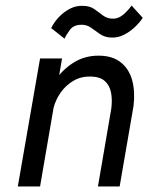

<svg xmlns="http://www.w3.org/2000/svg" viewBox="-20 -670 549 690"><path d="M124 0H44L124 -460H203ZM380 -280Q384 -312 379 -337.5Q374 -363 357 -378.5Q340 -394 307 -395Q272 -396 244.5 -380Q217 -364 198.5 -338Q180 -312 172 -281H136Q146 -331 173.5 -374Q201 -417 242 -443.5Q283 -470 334 -470Q384 -470 414 -446Q444 -422 455 -381.5Q466 -341 460 -290L410 0H332ZM164 -569Q174 -590 191.5 -608.5Q209 -627 231 -638.5Q253 -650 277 -649Q303 -649 319.5 -637Q336 -625 351.5 -613.5Q367 -602 390 -603Q407 -604 423 -617.5Q439 -631 453 -650L493 -606Q482 -589 464.5 -572.5Q447 -556 425.5 -545Q404 -534 379 -535Q356 -536 339.5 -547.5Q323 -559 307 -570.5Q291 -582 270 -581Q244 -580 231 -562.5Q218 -545 212 -531Z"/></svg>

Font: Jost
Style: Italic
Weight: 400
Italic angle: -5°
Version: Version 3.710